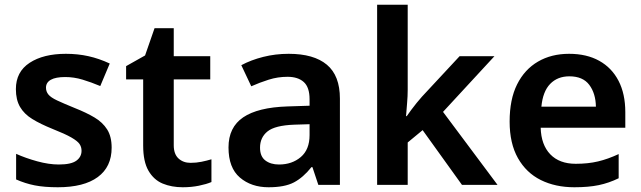

<svg xmlns="http://www.w3.org/2000/svg" viewBox="-20 -780 2704 810"><path d="M451 -157Q451 -76 392.5 -33Q334 10 224 10Q167 10 126.5 2Q86 -6 48 -23V-131Q88 -113 137 -99.5Q186 -86 228 -86Q280 -86 302 -102Q324 -118 324 -144Q324 -160 315.5 -172.5Q307 -185 281 -200Q255 -215 202 -236Q150 -257 116 -278Q82 -299 64.5 -329Q47 -359 47 -404Q47 -477 105 -515Q163 -553 258 -553Q308 -553 353 -543Q398 -533 443 -512L403 -417Q365 -433 328.5 -444Q292 -455 255 -455Q215 -455 194.5 -443.5Q174 -432 174 -410Q174 -394 184 -381.5Q194 -369 220.5 -356.5Q247 -344 296 -324Q344 -305 378.5 -284.5Q413 -264 432 -234Q451 -204 451 -157Z M784 -93Q808 -93 830 -97.5Q852 -102 872 -108V-12Q851 -3 819 3.5Q787 10 751 10Q704 10 666.5 -5.5Q629 -21 606.5 -59.5Q584 -98 584 -166V-445H512V-501L592 -546L632 -661H713V-543H867V-445H713V-167Q713 -130 733 -111.5Q753 -93 784 -93Z M1198 -553Q1304 -553 1359 -507Q1414 -461 1414 -364V0H1323L1298 -75H1294Q1259 -31 1220 -10.5Q1181 10 1113 10Q1040 10 992 -31Q944 -72 944 -158Q944 -243 1006 -285Q1068 -327 1193 -331L1286 -334V-361Q1286 -412 1261.5 -434Q1237 -456 1193 -456Q1152 -456 1114 -444Q1076 -432 1040 -416L998 -505Q1039 -527 1090.5 -540Q1142 -553 1198 -553ZM1221 -254Q1140 -251 1108.5 -225.5Q1077 -200 1077 -157Q1077 -120 1099.5 -103Q1122 -86 1157 -86Q1212 -86 1249 -117.5Q1286 -149 1286 -210V-256Z M1700 -401Q1700 -375 1697.5 -346Q1695 -317 1693 -290H1696Q1704 -302 1715 -316.5Q1726 -331 1737.5 -345.5Q1749 -360 1760 -372L1919 -543H2066L1849 -308L2079 0H1929L1763 -231L1700 -179V0H1571V-760H1700Z M2381 -553Q2455 -553 2508 -523.5Q2561 -494 2589.5 -439Q2618 -384 2618 -307V-241H2261Q2263 -169 2301.5 -129Q2340 -89 2409 -89Q2461 -89 2503 -99Q2545 -109 2590 -130V-28Q2549 -8 2506 1Q2463 10 2403 10Q2323 10 2261.5 -20.5Q2200 -51 2165 -113Q2130 -175 2130 -267Q2130 -361 2161.5 -424Q2193 -487 2249.5 -520Q2306 -553 2381 -553ZM2382 -458Q2332 -458 2301 -426Q2270 -394 2264 -330H2494Q2493 -386 2466 -422Q2439 -458 2382 -458Z"/></svg>

Font: Noto Sans Kawi SemiBold
Style: Regular
Weight: 600
Designer: Fadhl Haqq
Version: Version 1.000